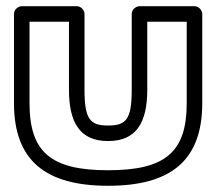

<svg xmlns="http://www.w3.org/2000/svg" viewBox="-20 -558 696 618"><path d="M202 -488V-269C202 -163.4 237.2 -104 328 -104C418.8 -104 454 -163.4 454 -269V-488H581V-226C581 -68.1 511.9 -10 328 -10C144.1 -10 75 -68.1 75 -226V-488ZM252 -513C252 -523.7 242.1 -538 227 -538H50C39.3 -538 25 -528.1 25 -513V-226C25 -39.9 127.9 40 328 40C528.1 40 631 -39.9 631 -226V-513C631 -523.7 621.1 -538 606 -538H429C418.3 -538 404 -528.1 404 -513V-269C404 -172.6 385.2 -154 328 -154C270.8 -154 252 -172.6 252 -269Z"/></svg>

Font: Hussar Techniczny
Style: Bold 
Weight: 700
Foundry: Cannot Into Space Fonts
Version: Version 0.77